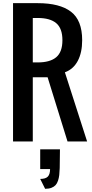

<svg xmlns="http://www.w3.org/2000/svg" viewBox="-20 -895 581 1215"><path d="M234.4 49.8H359.4Q359.4 120.6 357.9 168Q356.9 194.3 355 212.4Q353 230.5 347.2 248.3Q341.3 266.1 331.5 276.6Q321.8 287.1 305.4 293.5Q289.1 299.8 265.6 299.8L234.4 237.3Q268.1 237.3 282.5 222.7Q296.9 208 296.9 174.8H234.4ZM500 -640.6Q500 -562.5 472.2 -509.8Q444.3 -457 390.6 -437.5L531.2 0H407.2L281.2 -406.2H187.5V0H62.5V-875H218.8Q358.4 -875 429.2 -820.8Q500 -766.6 500 -640.6ZM218.8 -781.2H187.5V-500H218.8Q296.9 -500 335.9 -533Q375 -565.9 375 -640.6Q375 -715.3 335.9 -748.3Q296.9 -781.2 218.8 -781.2Z"/></svg>

Font: OswaldRegular
Style: Regular
Weight: 400
Designer: vernon adams
Foundry: vernon adams
Version: Version 1.000